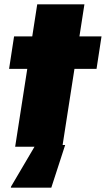

<svg xmlns="http://www.w3.org/2000/svg" viewBox="-20 -678 489 887"><path d="M22 0ZM50 0 106 -360H22L45 -510H129L152 -658H370L347 -510H449L426 -360H324L268 0ZM40 0ZM30 189 31 184 144 -8H281L217 189Z"/></svg>

Font: Azeri Sans Black
Style: Italic
Weight: 900
Designer: Hector Gatti & Omnibus-Type (original fonts) / Cristiano Sobral (main changes and remastering)
Foundry: Omnibus-Type
Version: Version 0.07;August 21, 2020;FontCreator 13.0.0.2681 64-bit;